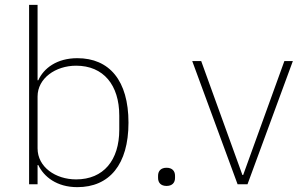

<svg xmlns="http://www.w3.org/2000/svg" viewBox="-20 -760 1251 792"><path d="M100 0H135V-79H138C161 -31 214 12 299 12C431 12 510 -81 510 -254C510 -428 431 -520 299 -520C214 -520 160 -478 138 -429H135V-740H100ZM294 -20C209 -20 135 -71 135 -148V-362C135 -437 209 -489 294 -489C407 -489 472 -409 472 -283V-225C472 -99 407 -20 294 -20Z M667 7C690 7 702 -6 702 -26V-35C702 -55 690 -68 667 -68C644 -68 632 -55 632 -35V-26C632 -6 644 7 667 7Z M960 0H1001L1188 -508H1153L983 -38H980L810 -508H773Z"/></svg>

Font: IBM Plex Thai ExtraLight
Style: Regular
Weight: 200
Designer: Mike Abbink, Paul van der Laan, Pieter van Rosmalen, Ben Mitchell, Mark Frömberg
Foundry: Bold Monday
Version: Version 1.0